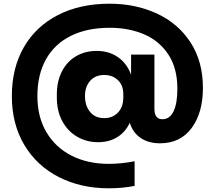

<svg xmlns="http://www.w3.org/2000/svg" viewBox="-20 -770 1169 1037"><path d="M44 -251Q44 -402 108.5 -514.5Q173 -627 292.5 -688.5Q412 -750 572 -750Q712 -750 827 -697Q942 -644 1009 -541Q1076 -438 1076 -295Q1076 -161 1015 -78.5Q954 4 844 4Q782 4 739.5 -25Q697 -54 681 -107Q657 -56 613 -29Q569 -2 510 -2Q447 -2 396 -32Q345 -62 316 -116.5Q287 -171 287 -243V-259Q287 -331 314.5 -384.5Q342 -438 391 -466.5Q440 -495 502 -495Q569 -495 617.5 -461Q666 -427 688 -366V-475H814V-183Q814 -126 857 -126Q897 -126 917.5 -169Q938 -212 938 -291Q938 -402 889 -476Q840 -550 757.5 -585Q675 -620 573 -620Q451 -620 363 -576.5Q275 -533 228.5 -450Q182 -367 182 -251Q182 -138 231 -55.5Q280 27 367 71Q454 115 567 115Q635 115 707 101V234Q642 247 567 247Q417 247 298 186.5Q179 126 111.5 13Q44 -100 44 -251ZM646 -244V-262Q646 -309 617 -337Q588 -365 543 -365Q495 -365 467 -333.5Q439 -302 439 -251Q439 -199 466.5 -165.5Q494 -132 543 -132Q588 -132 617 -162Q646 -192 646 -244Z"/></svg>

Font: Sora-SIA ExtraBold
Style: Regular
Weight: 800
Designer: Jonathan Barnbrook, Julián Moncada
Foundry: Barnbrook Fonts
Version: Version 2.000